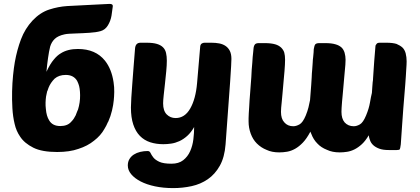

<svg xmlns="http://www.w3.org/2000/svg" viewBox="-20 -769 2154 984"><path d="M562 -348Q566 -322 565.5 -297.5Q565 -273 563 -255Q561 -232 554 -202.5Q547 -173 535 -146Q534 -145 534 -144.5Q534 -144 533 -143Q525 -124 515 -108Q496 -74 462 -48Q429 -21 382 -6Q337 10 273 10Q195 10 151 -12Q105 -35 83 -69Q63 -98 55 -134Q46 -171 43.5 -214.5Q41 -258 42 -301Q43 -344 47 -383.5Q51 -423 56 -451Q67 -513 87.5 -567.5Q108 -622 147 -664Q186 -705 232 -720Q278 -735 325 -738Q349 -739 383.5 -741Q418 -743 451.5 -744.5Q485 -746 511 -747.5Q537 -749 542 -749Q560 -749 558 -736Q556 -716 551.5 -689Q547 -662 533 -639Q519 -616 495.5 -609.5Q472 -603 439 -601Q423 -600 404 -599Q385 -598 367 -597.5Q349 -597 334 -596Q319 -595 311 -593Q278 -586 261 -570Q244 -554 237 -530Q231 -506 226 -470.5Q221 -435 218 -401Q237 -442 256 -464Q273 -485 292 -496Q327 -518 379 -518Q470 -518 518 -458Q552 -415 562 -348ZM380 -208Q391 -244 390.5 -281.5Q390 -319 382 -339Q380 -344 378.5 -347.5Q377 -351 375 -355Q357 -385 317 -385Q282 -385 260 -366Q239 -345 229 -320Q227 -315 226 -311.5Q225 -308 223 -303Q223 -303 222 -302Q220 -295 219 -288.5Q218 -282 216 -274Q214 -260 213.5 -243.5Q213 -227 215 -211Q218 -174 232 -152Q249 -123 289 -123Q326 -123 345 -145Q353 -153 358.5 -161.5Q364 -170 369 -180V-181Q371 -186 372.5 -190Q374 -194 376 -199Q377 -201 378 -203.5Q379 -206 380 -208Z M835 -458Q835 -435 832 -403.5Q829 -372 825.5 -340.5Q822 -309 819 -281.5Q816 -254 816 -239Q816 -201 834.5 -182.5Q853 -164 880 -164Q927 -164 955 -213Q983 -262 990 -343L1006 -530Q1007 -541 1013.5 -545.5Q1020 -550 1028 -550H1064Q1085 -550 1103.5 -546.5Q1122 -543 1136 -533.5Q1150 -524 1158 -508Q1166 -492 1166 -467Q1166 -457 1164.5 -429.5Q1163 -402 1159.5 -350.5Q1156 -299 1150 -220.5Q1144 -142 1136 -29Q1131 37 1106.5 80.5Q1082 124 1045 149.5Q1008 175 962 185Q916 195 868 195Q817 195 774.5 186Q732 177 701 161Q670 145 652.5 124Q635 103 635 79Q635 60 643.5 46Q652 32 666 23Q680 14 698.5 9.5Q717 5 737 5Q747 5 751.5 15Q756 25 765.5 37.5Q775 50 796 60Q817 70 859 70Q896 70 919 52Q942 34 954.5 6Q967 -22 971 -55Q975 -88 975 -118Q959 -90 939.5 -72.5Q920 -55 899 -45.5Q878 -36 857 -33Q836 -30 817 -30Q780 -30 749.5 -40Q719 -50 697 -72.5Q675 -95 663 -131Q651 -167 651 -218Q651 -237 653 -268.5Q655 -300 658 -339.5Q661 -379 664.5 -425Q668 -471 672 -519Q674 -550 700 -550H732Q764 -550 784 -544Q804 -538 815.5 -526.5Q827 -515 831 -497.5Q835 -480 835 -458Z M2059 -496Q2064 -476 2064 -455Q2064 -447 2063.5 -437Q2063 -427 2062 -413Q2061 -399 2060 -380Q2059 -361 2057 -337Q2055 -312 2052.5 -281.5Q2050 -251 2047 -214Q2044 -176 2041 -130Q2038 -84 2034 -29Q2031 -7 2029 -4Q2026 0 2013 0H1974Q1942 0 1924 -7Q1905 -14 1893 -25Q1881 -36 1876 -51Q1872 -61 1870 -74V-75V-76Q1853 -47 1834.5 -30Q1816 -13 1797 -3.5Q1778 6 1758.5 9Q1739 12 1721 12Q1683 12 1656 -1Q1625 -13 1606 -34Q1586 -54 1575 -84Q1572 -89 1571 -95V-94Q1570 -94 1570 -93Q1552 -59 1532.5 -38.5Q1513 -18 1492.5 -6.5Q1472 5 1451.5 8.5Q1431 12 1411 12Q1373 12 1346 -1Q1318 -12 1296 -34Q1276 -54 1265 -84Q1254 -114 1254 -146Q1254 -153 1254 -163.5Q1254 -174 1255 -189Q1256 -203 1257 -219.5Q1258 -236 1259 -255Q1261 -274 1262 -293.5Q1263 -313 1265 -334Q1267 -354 1268 -373.5Q1269 -393 1270 -412Q1272 -431 1273 -447Q1274 -463 1275 -477Q1277 -491 1277.5 -501Q1278 -511 1279 -517Q1280 -534 1287 -542Q1293 -548 1306 -548H1338Q1369 -548 1390 -542Q1408 -537 1421 -525Q1433 -513 1437 -499Q1441 -484 1441 -463Q1441 -441 1438 -404Q1436 -385 1434.5 -365Q1433 -345 1431 -325Q1429 -305 1427.5 -285.5Q1426 -266 1424 -248Q1422 -230 1421 -217Q1420 -204 1420 -196Q1420 -160 1437 -142Q1454 -122 1483 -122Q1498 -122 1515 -131.5Q1532 -141 1547 -177Q1556 -199 1561 -219Q1566 -239 1569 -256Q1572 -292 1575 -334Q1577 -354 1577.5 -373.5Q1578 -393 1580 -412Q1582 -431 1582.5 -447Q1583 -463 1585 -477Q1588 -505 1588 -517Q1591 -536 1596 -542Q1602 -548 1616 -548H1648Q1679 -548 1699 -542Q1718 -537 1731 -525Q1741 -515 1746 -499Q1751 -481 1751 -463Q1751 -452 1750 -437.5Q1749 -423 1747 -404Q1745 -385 1743.5 -365Q1742 -345 1740 -325Q1738 -305 1736.5 -285.5Q1735 -266 1733 -248Q1730 -212 1730 -196Q1730 -161 1746 -142Q1764 -122 1793 -122Q1808 -122 1824.5 -131.5Q1841 -141 1856 -177Q1871 -213 1876 -243Q1881 -273 1886 -293Q1887 -309 1888 -322.5Q1889 -336 1890 -348Q1891 -353 1891.5 -358.5Q1892 -364 1892 -369Q1894 -392 1895 -413.5Q1896 -435 1898 -457Q1901 -497 1904 -530Q1904 -538 1910 -544Q1914 -550 1926 -550H1962Q1992 -550 2012 -544Q2031 -536 2043 -525Q2054 -514 2059 -496Z"/></svg>

Font: Poetsen One
Style: Regular
Weight: 400
Designer: Pablo Impallari, Rodrigo Fuenzalida
Foundry: Pablo Impallari, Rodrigo Fuenzalida
Version: Version 1.001; ttfautohint (v0.93) -l 8 -r 50 -G 200 -x 14 -